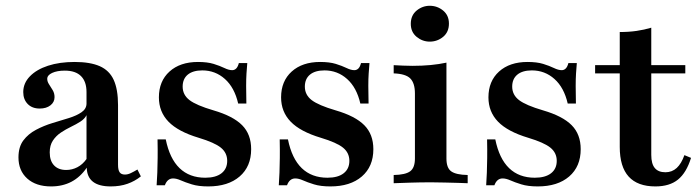

<svg xmlns="http://www.w3.org/2000/svg" viewBox="-20 -647 2469 678"><path d="M160.5 11.3Q107.3 11.3 76.2 -16.5Q45.2 -44.4 45.2 -91.1Q45.2 -128.2 62.5 -151.2Q79.8 -174.2 107.3 -188.7Q134.7 -203.2 165.3 -212.5Q196 -221.8 223.4 -230.2Q250.8 -238.7 268.1 -250.8Q285.5 -262.9 285.5 -281.5V-321.8Q285.5 -358.9 266.1 -378.2Q246.8 -397.6 208.9 -397.6Q181.5 -397.6 164.1 -389.5Q146.8 -381.5 146.8 -368.5Q146.8 -358.9 153.2 -349.2Q159.7 -339.5 166.1 -328.6Q172.6 -317.7 172.6 -304Q172.6 -286.3 158.1 -275Q143.5 -263.7 120.2 -263.7Q93.5 -263.7 77.8 -279.8Q62.1 -296 62.1 -321.8Q62.1 -353.2 85.5 -377.4Q108.9 -401.6 149.6 -414.9Q190.3 -428.2 243.5 -428.2Q298.4 -428.2 332.3 -413.3Q366.1 -398.4 381.5 -364.9Q396.8 -331.5 396.8 -275.8V-65.3Q396.8 -46.8 402.4 -38.7Q408.1 -30.6 421 -30.6Q431.5 -30.6 442.3 -35.9Q453.2 -41.1 465.3 -48.4L477.4 -24.2Q456.5 -7.3 430.2 2Q404 11.3 371 11.3Q287.9 11.3 286.3 -54.8Q263.7 -21.8 232.3 -5.2Q200.8 11.3 160.5 11.3ZM213.7 -46.8Q234.7 -46.8 253.2 -56.5Q271.8 -66.1 285.5 -85.5V-240.3Q279 -227.4 264.1 -217.7Q249.2 -208.1 230.6 -199.2Q212.1 -190.3 195.2 -179Q178.2 -167.7 166.9 -150.8Q155.6 -133.9 155.6 -108.9Q155.6 -79 171 -62.9Q186.3 -46.8 213.7 -46.8Z M715.3 11.3Q680.6 11.3 657.3 4Q633.9 -3.2 618.5 -10.1Q603.2 -16.9 591.1 -16.9Q571 -16.9 562.1 7.3H533.1Q534.7 -14.5 535.5 -37.5Q536.3 -60.5 536.7 -89.1Q537.1 -117.7 536.3 -154.8H565.3Q579 -87.1 614.1 -53.2Q649.2 -19.4 704.8 -19.4Q741.9 -19.4 762.1 -35.1Q782.3 -50.8 782.3 -79Q782.3 -107.3 760.1 -125.4Q737.9 -143.5 681.5 -160.5Q608.9 -182.3 575 -217.3Q541.1 -252.4 541.1 -303.2Q541.1 -360.5 578.6 -394.4Q616.1 -428.2 679 -428.2Q712.1 -428.2 734.3 -421.4Q756.5 -414.5 772.2 -406.9Q787.9 -399.2 800 -399.2Q808.1 -399.2 814.1 -405.2Q820.2 -411.3 823.4 -424.2H853.2Q851.6 -406.5 850.4 -387.5Q849.2 -368.5 849.2 -343.5Q849.2 -318.5 850 -281.5H821Q808.1 -337.9 774.2 -368.1Q740.3 -398.4 694.4 -398.4Q661.3 -398.4 643.1 -383.5Q625 -368.5 625 -341.1Q625 -312.1 649.2 -293.5Q673.4 -275 733.9 -257.3Q803.2 -237.1 835.1 -204.8Q866.9 -172.6 866.9 -120.2Q866.9 -58.9 826.2 -23.8Q785.5 11.3 715.3 11.3Z M1146.8 11.3Q1112.1 11.3 1088.7 4Q1065.3 -3.2 1050 -10.1Q1034.7 -16.9 1022.6 -16.9Q1002.4 -16.9 993.5 7.3H964.5Q966.1 -14.5 966.9 -37.5Q967.7 -60.5 968.1 -89.1Q968.5 -117.7 967.7 -154.8H996.8Q1010.5 -87.1 1045.6 -53.2Q1080.6 -19.4 1136.3 -19.4Q1173.4 -19.4 1193.5 -35.1Q1213.7 -50.8 1213.7 -79Q1213.7 -107.3 1191.5 -125.4Q1169.4 -143.5 1112.9 -160.5Q1040.3 -182.3 1006.5 -217.3Q972.6 -252.4 972.6 -303.2Q972.6 -360.5 1010.1 -394.4Q1047.6 -428.2 1110.5 -428.2Q1143.5 -428.2 1165.7 -421.4Q1187.9 -414.5 1203.6 -406.9Q1219.4 -399.2 1231.5 -399.2Q1239.5 -399.2 1245.6 -405.2Q1251.6 -411.3 1254.8 -424.2H1284.7Q1283.1 -406.5 1281.9 -387.5Q1280.6 -368.5 1280.6 -343.5Q1280.6 -318.5 1281.5 -281.5H1252.4Q1239.5 -337.9 1205.6 -368.1Q1171.8 -398.4 1125.8 -398.4Q1092.7 -398.4 1074.6 -383.5Q1056.5 -368.5 1056.5 -341.1Q1056.5 -312.1 1080.6 -293.5Q1104.8 -275 1165.3 -257.3Q1234.7 -237.1 1266.5 -204.8Q1298.4 -172.6 1298.4 -120.2Q1298.4 -58.9 1257.7 -23.8Q1216.9 11.3 1146.8 11.3Z M1370.2 0V-29Q1412.1 -29.8 1428.6 -42.3Q1445.2 -54.8 1445.2 -87.1V-316.9Q1445.2 -353.2 1429 -369.8Q1412.9 -386.3 1370.2 -387.9V-416.9Q1386.3 -416.1 1402.8 -415.3Q1419.4 -414.5 1436.3 -414.5Q1470.2 -414.5 1500.4 -417.3Q1530.6 -420.2 1556.5 -425.8V-87.1Q1556.5 -54 1573.4 -41.9Q1590.3 -29.8 1631.5 -29V0Q1619.4 -0.8 1598.4 -1.2Q1577.4 -1.6 1552.4 -2.4Q1527.4 -3.2 1502.4 -3.2Q1465.3 -3.2 1427.4 -2Q1389.5 -0.8 1370.2 0ZM1497.6 -500Q1471.8 -500 1451.2 -516.9Q1430.6 -533.9 1430.6 -562.9Q1430.6 -592.7 1451.2 -609.7Q1471.8 -626.6 1497.6 -626.6Q1524.2 -626.6 1544.8 -609.7Q1565.3 -592.7 1565.3 -563.7Q1565.3 -533.9 1544.8 -516.9Q1524.2 -500 1497.6 -500Z M1879 11.3Q1844.4 11.3 1821 4Q1797.6 -3.2 1782.3 -10.1Q1766.9 -16.9 1754.8 -16.9Q1734.7 -16.9 1725.8 7.3H1696.8Q1698.4 -14.5 1699.2 -37.5Q1700 -60.5 1700.4 -89.1Q1700.8 -117.7 1700 -154.8H1729Q1742.7 -87.1 1777.8 -53.2Q1812.9 -19.4 1868.5 -19.4Q1905.6 -19.4 1925.8 -35.1Q1946 -50.8 1946 -79Q1946 -107.3 1923.8 -125.4Q1901.6 -143.5 1845.2 -160.5Q1772.6 -182.3 1738.7 -217.3Q1704.8 -252.4 1704.8 -303.2Q1704.8 -360.5 1742.3 -394.4Q1779.8 -428.2 1842.7 -428.2Q1875.8 -428.2 1898 -421.4Q1920.2 -414.5 1935.9 -406.9Q1951.6 -399.2 1963.7 -399.2Q1971.8 -399.2 1977.8 -405.2Q1983.9 -411.3 1987.1 -424.2H2016.9Q2015.3 -406.5 2014.1 -387.5Q2012.9 -368.5 2012.9 -343.5Q2012.9 -318.5 2013.7 -281.5H1984.7Q1971.8 -337.9 1937.9 -368.1Q1904 -398.4 1858.1 -398.4Q1825 -398.4 1806.9 -383.5Q1788.7 -368.5 1788.7 -341.1Q1788.7 -312.1 1812.9 -293.5Q1837.1 -275 1897.6 -257.3Q1966.9 -237.1 1998.8 -204.8Q2030.6 -172.6 2030.6 -120.2Q2030.6 -58.9 1989.9 -23.8Q1949.2 11.3 1879 11.3Z M2294.4 11.3Q2231.5 11.3 2200 -23.4Q2168.5 -58.1 2168.5 -128.2V-387.9H2081.5V-416.9H2168.5V-533.9Q2200.8 -533.9 2228.2 -537.9Q2255.6 -541.9 2279.8 -549.2V-416.9H2400V-387.9H2279.8V-100Q2279.8 -68.5 2292.3 -53.6Q2304.8 -38.7 2329.8 -38.7Q2353.2 -38.7 2369.8 -54Q2386.3 -69.4 2396.8 -99.2L2420.2 -89.5Q2404 -37.1 2374.2 -12.9Q2344.4 11.3 2294.4 11.3Z"/></svg>

Font: Playfair
Style: Bold
Weight: 700
Designer: Claus Eggers Sørensen
Foundry: Claus Eggers Sørensen
Version: Version 2.001;gftools[0.9.30]